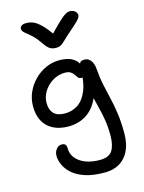

<svg xmlns="http://www.w3.org/2000/svg" viewBox="-149 -869 912 1215"><g transform="rotate(-15 307.0 -261.5)"><path d="M381.4 260Q306.8 260 255 242.8Q203.2 225.6 172.5 198Q141.8 170.4 127.7 138.9Q113.6 107.4 113.6 79.8Q113.6 54.4 128 36Q142.4 17.6 163.4 17.6Q180.2 17.6 187.3 26.1Q194.4 34.6 194.4 51Q194.4 87.6 217 115.9Q239.6 144.2 280 159.8Q320.4 175.4 373 175.4Q433 175.4 455.1 140.7Q477.2 106 477.2 41.6Q477.2 -13 470 -57.8Q462.8 -102.6 452.4 -142.7Q442 -182.8 432.8 -222.1Q423.6 -261.4 418.6 -304.8L457 -294.6Q448.4 -238.6 428 -198.2Q407.6 -157.8 378.1 -131.7Q348.6 -105.6 312.5 -93.3Q276.4 -81 236.4 -81Q179.8 -81 138.1 -101.8Q96.4 -122.6 73.9 -162.8Q51.4 -203 51.4 -262Q51.4 -310.2 70.4 -353.1Q89.4 -396 122.5 -429.4Q155.6 -462.8 197.8 -482Q240 -501.2 286.4 -501.2Q336.8 -501.2 366.5 -485.6Q396.2 -470 409 -446.2Q421.8 -422.4 421.8 -396.6Q421.8 -382.8 413.8 -369.8Q405.8 -356.8 395.2 -356.8Q380.6 -356.8 373.2 -365.8Q365.8 -374.8 358.5 -386.2Q351.2 -397.6 338.2 -406.6Q325.2 -415.6 300.2 -415.6Q267.8 -415.6 239 -402.8Q210.2 -390 187.8 -368Q165.4 -346 152.5 -318.1Q139.6 -290.2 139.6 -260.8Q139.6 -215.4 163 -190.9Q186.4 -166.4 235.8 -166.4Q283.2 -166.4 321.4 -191.5Q359.6 -216.6 382.3 -272.6Q405 -328.6 405 -420Q405 -442.6 412.6 -453.2Q420.2 -463.8 440.6 -463.8Q460.6 -463.8 473.1 -453Q485.6 -442.2 492.8 -425.2Q500 -408.2 501 -389Q506 -327 516.7 -277.4Q527.4 -227.8 538.6 -180.3Q549.8 -132.8 557.6 -77.4Q565.4 -22 565.4 51.8Q565.4 149 517.3 204.5Q469.2 260 381.4 260ZM432.8 -783.4Q446 -783.4 456.3 -777.9Q466.6 -772.4 472.4 -764.2Q478.2 -756 478.2 -746.2Q478.2 -739.4 473.6 -730.7Q469 -722 451.7 -705Q434.4 -688 397 -655.8Q366.6 -629.4 350.2 -613Q333.8 -596.6 321.2 -589.2Q308.6 -581.8 287.6 -581.8Q264.8 -581.8 248.3 -592.3Q231.8 -602.8 212.2 -632.2Q189.4 -665.8 169.8 -684.9Q150.2 -704 135.5 -715Q120.8 -726 112.6 -735.2Q104.4 -744.4 104.4 -756.6Q104.4 -768 115.3 -775.2Q126.2 -782.4 144.6 -782.4Q168.8 -782.4 191.3 -773.3Q213.8 -764.2 240.7 -737.8Q267.6 -711.4 305.8 -658L277.6 -657.6Q320.2 -702.6 346.8 -728.3Q373.4 -754 389.2 -765.8Q405 -777.6 414.6 -780.5Q424.2 -783.4 432.8 -783.4Z"/></g></svg>

Font: Shantell Sans Light
Style: Regular
Weight: 300
Designer: Stephen Nixon, Anya Danilova, Shantell Martin
Foundry: Arrow Type
Version: Version 1.011;[c5ecc13dd]